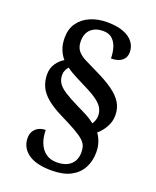

<svg xmlns="http://www.w3.org/2000/svg" viewBox="-159 -852 861 1058"><g transform="rotate(20 272.0 -323.5)"><path d="M274 113Q225 113 189.5 103.5Q154 94 132 76.5Q110 59 99.5 37Q89 15 89 -10Q89 -36 100.5 -53Q112 -70 130 -78Q148 -86 168 -86Q168 -45 181 -11.5Q194 22 220 41.5Q246 61 285 61Q321 61 345.5 49Q370 37 382.5 15Q395 -7 395 -37Q395 -58 389 -74.5Q383 -91 365 -107Q347 -123 312.5 -142.5Q278 -162 221 -190Q167 -217 133.5 -245Q100 -273 85 -305.5Q70 -338 70 -377Q70 -413 88 -440Q106 -467 133 -483Q115 -503 103.5 -532Q92 -561 92 -600Q92 -651 117 -686.5Q142 -722 185.5 -741Q229 -760 284 -760Q341 -760 379.5 -745.5Q418 -731 437.5 -705Q457 -679 457 -647Q457 -615 434.5 -597Q412 -579 371 -579Q371 -609 363 -638.5Q355 -668 335 -687.5Q315 -707 280 -707Q235 -707 208.5 -682.5Q182 -658 182 -612Q182 -579 197.5 -558.5Q213 -538 243 -522.5Q273 -507 315 -487Q381 -456 422 -426.5Q463 -397 482 -365Q501 -333 501 -292Q501 -255 482 -222Q463 -189 439 -170Q449 -157 456.5 -140Q464 -123 468 -105Q472 -87 472 -66Q472 -14 450.5 26.5Q429 67 385.5 90Q342 113 274 113ZM397 -208Q403 -218 408 -230Q413 -242 413 -257Q413 -280 403 -300Q393 -320 366 -340.5Q339 -361 288 -386Q254 -403 224 -418.5Q194 -434 169 -452Q161 -443 155 -430.5Q149 -418 149 -403Q149 -376 162 -355.5Q175 -335 206 -315Q237 -295 292 -268Q324 -253 350 -239Q376 -225 397 -208Z"/></g></svg>

Font: Noto Serif Kannada SemiBold
Style: Regular
Weight: 600
Version: Version 2.003